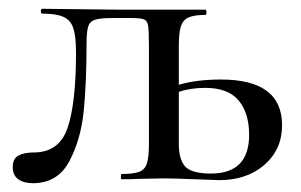

<svg xmlns="http://www.w3.org/2000/svg" viewBox="-20 -408 684 437"><path d="M622 -123Q622 -68 582 -33Q542 2 479 2L423 0Q375 -2 354 -2L299 -1Q284 0 257 0Q255 0 255 -6Q255 -12 257 -12Q284 -12 297 -17Q310 -22 314.5 -36.5Q319 -51 319 -81V-305Q319 -339 317 -350Q315 -361 307.5 -364Q300 -367 277 -367H237Q208 -367 196 -363Q184 -359 180.5 -347Q177 -335 177 -308Q177 -220 170.5 -155Q164 -90 137.5 -40.5Q111 9 55 9Q34 9 21.5 0Q9 -9 9 -28Q9 -47 22 -54Q35 -61 57 -61Q115 -61 134 -117.5Q153 -174 153 -288Q153 -325 147 -343.5Q141 -362 124.5 -369.5Q108 -377 76 -377Q73 -377 73 -382.5Q73 -388 76 -388L249 -386H447Q450 -386 450 -380Q450 -374 447 -374Q421 -374 408.5 -368Q396 -362 391.5 -347.5Q387 -333 387 -303V-215Q427 -227 483 -227Q622 -227 622 -123ZM547 -101Q547 -151 523 -179.5Q499 -208 447 -208Q414 -208 387 -199V-81Q387 -44 402 -28.5Q417 -13 460 -13Q547 -13 547 -101Z"/></svg>

Font: Cormorant Infant Medium
Style: Regular
Weight: 500
Designer: Christian Thalmann (Catharsis Fonts)
Version: Version 3.000